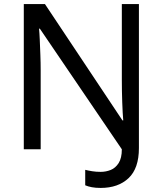

<svg xmlns="http://www.w3.org/2000/svg" viewBox="-20 -734 800 944"><path d="M475 190Q450 190 431.5 186.5Q413 183 399 177V101Q415 105 434 108Q453 111 475 111Q501 111 524.5 101.5Q548 92 563.5 67.5Q579 43 579 0L176 -593H172Q174 -574 175.5 -539Q177 -504 178.5 -464Q180 -424 180 -387V0H97V-714H201L582 -142H586Q583 -174 581 -230.5Q579 -287 579 -342V-714H663V-6Q663 94 612 142Q561 190 475 190Z"/></svg>

Font: Noto Sans Tai Le
Style: Regular
Weight: 400
Designer: Monotype Design Team
Foundry: Monotype Imaging Inc.
Version: Version 2.002; ttfautohint (v1.8.4.7-5d5b)